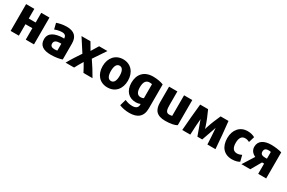

<svg xmlns="http://www.w3.org/2000/svg" viewBox="139 -1866 5075 3398"><g transform="rotate(30 2676.5 -167.0)"><path d="M543 -538V10H375V-224H234V10H66V-538H234V-340H375V-538Z M1118 -13C1072 4 989 21 890 21C740 21 650 -32 650 -160C650 -295 774 -342 918 -347C932 -347 946 -347 955 -346C952 -395 931 -427 868 -427C813 -427 759 -412 720 -396L690 -516C730 -531 805 -552 891 -552C1043 -552 1118 -483 1118 -337ZM956 -102V-242C945 -242 932 -243 920 -242C861 -240 813 -222 813 -164C813 -115 846 -96 899 -96C927 -96 940 -98 956 -102Z M1739 10H1554C1529 -40 1494 -104 1460 -160C1427 -108 1381 -24 1363 10H1189C1241 -84 1308 -187 1368 -275C1312 -363 1256 -450 1198 -538H1381L1471 -385H1465C1495 -436 1527 -487 1558 -538H1728C1670 -452 1613 -368 1556 -282C1620 -189 1685 -87 1739 10Z M2305 -265C2305 -96 2207 21 2046 21C1886 21 1787 -96 1787 -265C1787 -434 1889 -552 2046 -552C2205 -552 2305 -434 2305 -265ZM2135 -265C2135 -356 2109 -422 2046 -422C1983 -422 1957 -356 1957 -265C1957 -173 1983 -109 2046 -109C2109 -109 2135 -173 2135 -265Z M2870 -25C2870 144 2773 218 2608 218C2531 218 2456 202 2403 179L2440 50C2483 70 2531 85 2593 85C2667 85 2705 51 2705 -4V-21C2693 -15 2659 -3 2611 -3C2471 -3 2375 -98 2375 -266C2375 -440 2475 -552 2658 -552C2742 -552 2821 -536 2870 -515ZM2704 -138V-424C2692 -428 2677 -430 2653 -430C2579 -430 2545 -373 2545 -271C2545 -169 2580 -123 2644 -123C2668 -123 2689 -129 2704 -138Z M3462 -25C3418 5 3334 21 3227 21C3049 21 2988 -67 2988 -217V-538H3157V-267C3157 -172 3166 -110 3234 -110C3259 -110 3280 -113 3294 -118V-538H3462Z M4252 10H4087C4082 -98 4074 -222 4066 -319C4062 -310 4058 -296 4054 -282C4036 -231 3999 -120 3963 -22H3864C3828 -118 3788 -233 3770 -283C3764 -300 3760 -316 3758 -320C3751 -249 3741 -126 3737 10H3573C3585 -156 3605 -374 3623 -538H3785C3823 -453 3868 -352 3901 -248C3907 -229 3910 -213 3913 -207C3916 -208 3920 -230 3926 -248C3960 -354 4005 -459 4041 -538H4202C4222 -370 4239 -163 4252 10Z M4743 -16C4711 4 4658 21 4591 21C4427 21 4334 -90 4334 -266C4334 -440 4439 -552 4587 -552C4650 -552 4700 -537 4738 -515C4736 -510 4704 -402 4702 -397C4677 -410 4648 -421 4613 -421C4541 -421 4506 -365 4506 -267C4506 -170 4540 -114 4617 -114C4650 -114 4682 -124 4712 -140Z M4963 10H4783L4930 -223C4864 -254 4825 -303 4825 -372C4825 -495 4928 -552 5073 -552C5140 -552 5239 -539 5288 -523V10H5125V-199H5083ZM4992 -367C4992 -313 5035 -299 5091 -299C5098 -299 5120 -299 5125 -300V-437C5114 -440 5098 -443 5079 -443C5017 -443 4992 -418 4992 -367Z"/></g></svg>

Font: Repo ExtraBold
Style: Bold
Weight: 700
Designer: Stefan Peev
Foundry: Context Ltd
Version: Version 1.502